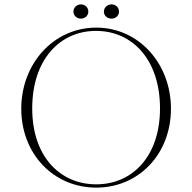

<svg xmlns="http://www.w3.org/2000/svg" viewBox="-20 -841 877 876"><path d="M419 15C614 15 760 -139 760 -345C760 -550 614 -715 419 -715C224 -715 77 -550 77 -345C77 -139 224 15 419 15ZM419 0C253 0 127 -128 127 -346C127 -569 253 -700 418 -700C584 -700 710 -569 710 -346C710 -128 584 0 419 0ZM349 -756C367 -756 383 -769 383 -788C383 -808 367 -821 349 -821C331 -821 315 -807 315 -788C315 -769 331 -756 349 -756ZM489 -756C507 -756 523 -769 523 -788C523 -808 507 -821 489 -821C470 -821 454 -807 454 -788C454 -769 470 -756 489 -756Z"/></svg>

Font: Sprat Thin
Style: Regular
Weight: 100
Designer: Ethan Nakache
Foundry: Collletttivo
Version: Version 2.000;Glyphs 3.2 (3217)